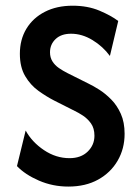

<svg xmlns="http://www.w3.org/2000/svg" viewBox="-20 -658 498 690"><path d="M225.7 12.5Q169.4 12.5 119.8 -9Q70.1 -30.6 41 -61.1L72.2 -188.9Q95.1 -147.2 138.2 -118.4Q181.2 -89.6 229.9 -89.6Q270.8 -89.6 295.1 -113.2Q319.4 -136.8 319.4 -170.1Q319.4 -197.2 306.9 -214.6Q294.4 -231.9 277.8 -242.7Q261.1 -253.5 249.3 -259L175 -296.5Q146.5 -311.1 118.1 -331.6Q89.6 -352.1 70.5 -384.4Q51.4 -416.7 51.4 -464.6Q51.4 -516 75 -554.9Q98.6 -593.8 141.3 -615.6Q184 -637.5 241 -637.5Q295.1 -637.5 337.2 -619.8Q379.2 -602.1 404.9 -582.6L375 -456.9Q350 -491 312.5 -513.9Q275 -536.8 235.4 -536.8Q200 -536.8 179.9 -517.7Q159.7 -498.6 159.7 -470.1Q159.7 -451.4 168.4 -437.5Q177.1 -423.6 191.7 -413.5Q206.2 -403.5 222.9 -395.1L297.9 -357.6Q315.3 -349.3 337.2 -335.4Q359 -321.5 379.9 -300.3Q400.7 -279.2 414.2 -249Q427.8 -218.8 427.8 -177.1Q427.8 -123.6 402.8 -80.6Q377.8 -37.5 332.6 -12.5Q287.5 12.5 225.7 12.5Z"/></svg>

Font: Afacad SemiBold
Style: Regular
Weight: 600
Designer: Kristian Moeller
Foundry: Dicotype
Version: Version 1.000